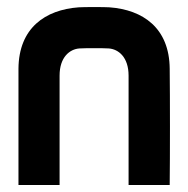

<svg xmlns="http://www.w3.org/2000/svg" viewBox="-20 -531 540 551"><path d="M349 0H467C468 -83 468 -251 467 -334C466 -451 390 -503 294 -510C280 -511 221 -511 206 -510C110 -503 34 -451 33 -334V0H151V-314C151 -367 180 -390 208 -392C223 -393 278 -393 292 -392C320 -390 349 -367 349 -314Z"/></svg>

Font: Fervojo
Style: Bold
Weight: 700
Designer: kohakuno
Version: ver.1.0